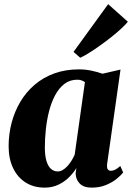

<svg xmlns="http://www.w3.org/2000/svg" viewBox="-20 -870 620 901"><path d="M483 -102.5Q480.5 -83.5 485.5 -76Q490.5 -68.5 500.5 -68.5Q509 -68.5 519.5 -73.2Q530 -78 544.5 -91L558 -60.5Q548 -47.5 527.5 -30.8Q507 -14 477.2 -1.8Q447.5 10.5 410 10.5Q372.5 10.5 353.8 -9Q335 -28.5 335 -57.5L338.5 -81.5Q326 -60.5 304.8 -39Q283.5 -17.5 254.5 -3.5Q225.5 10.5 189.5 10.5Q138 10.5 100 -13.8Q62 -38 41.2 -81.8Q20.5 -125.5 20.5 -183.5Q20.5 -240.5 34.5 -293.8Q48.5 -347 75.5 -392.5Q102.5 -438 142.5 -472.2Q182.5 -506.5 235 -525.5Q287.5 -544.5 351 -544.5Q381 -544.5 410 -538.2Q439 -532 461 -524L545.5 -543.5ZM378.5 -484.5Q373 -488.5 364.2 -492.2Q355.5 -496 343 -496Q307.5 -496 281.8 -476Q256 -456 238.2 -422.2Q220.5 -388.5 210 -347Q199.5 -305.5 195 -261.5Q190.5 -217.5 190.5 -178Q190.5 -138 198.5 -113Q206.5 -88 220 -76.8Q233.5 -65.5 251 -65.5Q262 -65.5 273 -71.5Q284 -77.5 294.5 -88.5Q305 -99.5 314.2 -113.8Q323.5 -128 330.5 -144.5ZM325 -626.5 487.5 -850.5 580 -768Q569.5 -755 549.8 -736.5Q530 -718 504.2 -697.5Q478.5 -677 451.2 -657.5Q424 -638 399.2 -622.5Q374.5 -607 356.5 -599Z"/></svg>

Font: Merriweather 72pt Black
Style: Italic
Weight: 900
Italic angle: -7.8°
Version: Version 2.101